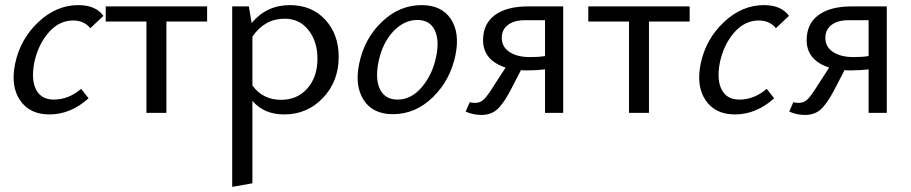

<svg xmlns="http://www.w3.org/2000/svg" viewBox="-20 -441 3558 750"><path d="M333 -331Q308 -361 266 -361Q211 -361 170 -314Q129 -267 114 -197Q101 -130 121 -91Q141 -52 190 -52Q248 -52 297 -94L326 -57Q256 6 173 6Q96 6 58.5 -49Q21 -104 39 -192Q59 -288 129.5 -354.5Q200 -421 286 -421Q354 -421 384 -379Z M789 -416V-357H630V0H552V-357H393V-416Z M1112 -421Q1198 -421 1250.5 -364Q1303 -307 1303 -219Q1303 -123 1241.5 -58.5Q1180 6 1090 6Q1011 6 966 -47V275L887 289V-416H952L963 -351Q1021 -421 1112 -421ZM1078 -51Q1141 -51 1180.5 -95.5Q1220 -140 1220 -212Q1220 -279 1185 -323.5Q1150 -368 1092 -368Q1014 -368 966 -298V-107Q1007 -51 1078 -51Z M1515 5Q1436 5 1400.5 -50.5Q1365 -106 1383 -192Q1403 -290 1471.5 -355.5Q1540 -421 1627 -421Q1705 -421 1741 -367Q1777 -313 1759 -225Q1739 -128 1671 -61.5Q1603 5 1515 5ZM1533 -52Q1587 -52 1628.5 -101.5Q1670 -151 1684 -221Q1697 -284 1678 -323.5Q1659 -363 1610 -363Q1558 -363 1515.5 -317.5Q1473 -272 1458 -197Q1445 -130 1465 -91Q1485 -52 1533 -52Z M2043 -416H2180V0H2109V-170Q2077 -166 2038 -166Q2023 -166 2015 -167L1974 -88Q1946 -35 1922 -13.5Q1898 8 1860 8Q1829 8 1799 -5L1815 -42Q1824 -39 1836 -39Q1857 -39 1872 -54.5Q1887 -70 1916 -117L1955 -177Q1867 -206 1867 -284Q1867 -348 1913 -382Q1959 -416 2043 -416ZM2051 -218Q2084 -218 2109 -222V-362H2030Q1988 -362 1964 -343.5Q1940 -325 1940 -293Q1940 -258 1970 -238Q2000 -218 2051 -218Z M2674 -416V-357H2515V0H2437V-357H2278V-416Z M3011 -331Q2986 -361 2944 -361Q2889 -361 2848 -314Q2807 -267 2792 -197Q2779 -130 2799 -91Q2819 -52 2868 -52Q2926 -52 2975 -94L3004 -57Q2934 6 2851 6Q2774 6 2736.5 -49Q2699 -104 2717 -192Q2737 -288 2807.5 -354.5Q2878 -421 2964 -421Q3032 -421 3062 -379Z M3307 -416H3444V0H3373V-170Q3341 -166 3302 -166Q3287 -166 3279 -167L3238 -88Q3210 -35 3186 -13.5Q3162 8 3124 8Q3093 8 3063 -5L3079 -42Q3088 -39 3100 -39Q3121 -39 3136 -54.5Q3151 -70 3180 -117L3219 -177Q3131 -206 3131 -284Q3131 -348 3177 -382Q3223 -416 3307 -416ZM3315 -218Q3348 -218 3373 -222V-362H3294Q3252 -362 3228 -343.5Q3204 -325 3204 -293Q3204 -258 3234 -238Q3264 -218 3315 -218Z"/></svg>

Font: EauTest Medium
Style: Italic
Weight: 500
Italic angle: -12°
Designer: Christian Thalmann (Catharsis Fonts)
Version: Version 0.001;PS 000.001;hotconv 1.0.88;makeotf.lib2.5.64775